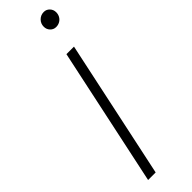

<svg xmlns="http://www.w3.org/2000/svg" viewBox="-310 -917 916 916"><g transform="rotate(-45 148.0 -459.5)"><path d="M40 0 189 -700H240L91 0ZM246 -826Q229 -826 217 -838.5Q205 -851 205 -869Q205 -890 219.5 -904.5Q234 -919 255 -919Q272 -919 284 -906.5Q296 -894 296 -876Q296 -862 289.5 -850.5Q283 -839 271.5 -832.5Q260 -826 246 -826Z"/></g></svg>

Font: Red Hat Text VF
Style: Italic
Weight: 300
Italic angle: -12°
Designer: Pentagram, MCKL
Foundry: Pentagram, MCKL
Version: Version 1.023